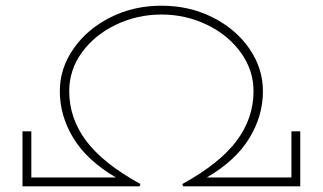

<svg xmlns="http://www.w3.org/2000/svg" viewBox="-20 -654 1133 674"><path d="M1034 -193V0H623L620 -8Q751 -80 810.5 -159.5Q870 -239 870 -334Q870 -408 825 -470Q780 -532 705.5 -567.5Q631 -603 547 -603Q462 -603 387.5 -567.5Q313 -532 268 -470.5Q223 -409 223 -334Q223 -239 282.5 -159.5Q342 -80 473 -8L470 0H59V-193H90V-31H387Q286 -90 238 -168.5Q190 -247 190 -334Q190 -414 238 -483Q286 -552 367.5 -593Q449 -634 547 -634Q645 -634 726.5 -593Q808 -552 855.5 -483Q903 -414 903 -334Q903 -247 855 -168.5Q807 -90 706 -31H1003V-193Z"/></svg>

Font: BioRhyme Expanded ExtraLight
Style: Regular
Weight: 275
Width: 7
Designer: Aoife Mooney
Foundry: Aoife Mooney Type
Version: Version 1.000